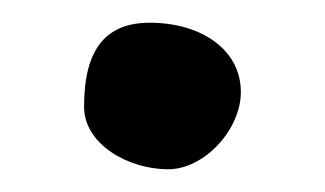

<svg xmlns="http://www.w3.org/2000/svg" viewBox="-20 -136 286 169"><path d="M192 -55C192 -93 156 -116 112 -116C74 -116 54 -94 54 -42C54 -9 93 13 128 13C160 13 192 -22 192 -55Z"/></svg>

Font: Itim
Style: Regular
Weight: 400
Designer: CadsonDemak Team
Foundry: Pablo Impallari
Version: Version 1.002;PS 001.002;hotconv 1.0.88;makeotf.lib2.5.64775